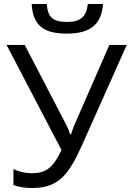

<svg xmlns="http://www.w3.org/2000/svg" viewBox="-20 -941 661 971"><path d="M216.3 -920.9C222.2 -853 246.6 -830.1 320.3 -830.1C387.2 -830.1 417 -856.9 424.3 -920.9H501C493.2 -817.9 438 -771 318.4 -771C197.8 -771 146.5 -814 140.1 -920.9ZM47.9 -85.9C78.1 -71.8 108.9 -64.9 140.1 -64.9C211.9 -64.9 248 -91.8 291 -182.1L13.2 -713.9H105L315.9 -308.1C324.2 -292 330.6 -276.4 335 -261.2H338.9C348.1 -288.6 354.5 -305.7 357.9 -313L533.2 -713.9H621.1L393.1 -203.1C338.4 -81.5 299.8 -35.2 245.1 -9.8C217.3 3.4 183.6 9.8 143.1 9.8C106.9 9.8 75.2 4.9 47.9 -4.9Z"/></svg>

Font: OpenSansEmoji
Style: Regular
Weight: 400
Foundry: MorbZ
Version: Version 1.000;PS 001.000;hotconv 1.0.70;makeotf.lib2.5.58329